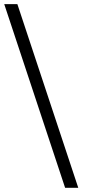

<svg xmlns="http://www.w3.org/2000/svg" viewBox="-40 -731 417 927"><path d="M337.9 175.8H274.4L-19.5 -710.9H43.9Z"/></svg>

Font: Crimson Pro
Style: Regular
Weight: 400
Designer: Jacques Le Bailly
Foundry: Baron von Fonthausen
Version: Version 1.003